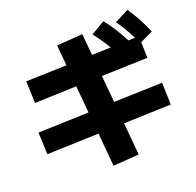

<svg xmlns="http://www.w3.org/2000/svg" viewBox="-151 -975 1239 1214"><g transform="rotate(-20 469.0 -368.0)"><path d="M410.2 80.1 584 67.4 564.5 -149.4 882.8 -160.2 877.9 -308.6 551.8 -297.9 535.2 -478.5 844.7 -488.3 841.8 -594.7 927.7 -634.8C898.4 -704.1 869.1 -759.8 829.1 -816.4L735.4 -767.6C765.6 -723.6 790 -682.1 814.5 -633.8L769.5 -632.8C736.8 -695.8 703.6 -750 662.1 -800.8L569.3 -746.1C599.6 -707 624.5 -669.9 649.4 -628.9L522.5 -625L508.8 -769.5L335 -756.8L347.7 -619.1L74.2 -610.4L79.1 -462.9L360.4 -472.7L377 -291L36.1 -279.3L42 -131.8L390.6 -143.6Z"/></g></svg>

Font: Pretendard Black
Style: Regular
Weight: 900
Designer: Base glyphs from Inter by Rasmus Andersson; Hangeul glyphs from Noto Sans CJK(Source Han Sans) by Jang Soo-young and Kan
Foundry: Kil Hyung-jin
Version: Version 1.309;Glyphs 3.2 (3225)